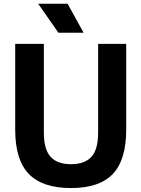

<svg xmlns="http://www.w3.org/2000/svg" viewBox="-20 -968 735 998"><path d="M349 9.5Q200.5 9.5 129.8 -63.8Q59 -137 59 -294V-740H208V-278Q208 -191 243.2 -152.8Q278.5 -114.5 349 -114.5Q420 -114.5 455 -152.8Q490 -191 490 -278V-740H636V-294Q636 -137 566.5 -63.8Q497 9.5 349 9.5ZM283.5 -798 178.5 -948.5H331.5L414.5 -798Z"/></svg>

Font: Encode Sans Semi Condensed
Style: Bold
Weight: 700
Width: 4
Designer: Multiple Designers
Foundry: Impallari Type
Version: Version 3.000; ttfautohint (v1.8.3) -l 8 -r 50 -G 200 -x 14 